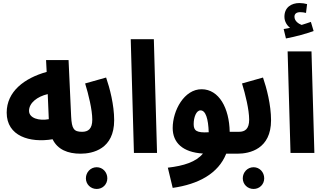

<svg xmlns="http://www.w3.org/2000/svg" viewBox="-20 -1006 2144 1263"><path d="M588 -69C588 -107 564 -139 520 -139C466 -139 452 -158 448 -240L431 -611H283L287 -533C140 -492 24 -404 24 -265C24 -110 177 -65 326 -90C359 -22 426 5 510 5C558 5 588 -24 588 -69ZM171 -277C171 -329 225 -371 294 -387L301 -222C238 -210 171 -228 171 -277Z M510 5C591 5 731 -26 731 -215C731 -316 702 -427 678 -496L540 -457C562 -386 587 -284 587 -219C587 -158 560 -139 520 -139ZM616 237C656 237 686 206 686 167C686 127 656 94 616 94C576 94 545 127 545 167C545 206 576 237 616 237Z M861 0H1013L992 -748H840Z M1543 5C1597 5 1620 -22 1620 -69C1620 -108 1596 -139 1552 -139H1491C1488 -295 1421 -418 1307 -419C1192 -420 1116 -279 1116 -164C1116 -68 1181 -4 1315 4C1270 59 1189 85 1084 97L1116 230C1285 206 1416 136 1468 5ZM1254 -190C1254 -234 1271 -280 1299 -280C1333 -280 1350 -225 1353 -136C1272 -131 1254 -147 1254 -190Z M1542 5C1623 5 1763 -26 1763 -215C1763 -316 1734 -427 1710 -496L1572 -457C1594 -386 1619 -284 1619 -219C1619 -158 1592 -139 1552 -139ZM1648 237C1688 237 1718 206 1718 167C1718 127 1688 94 1648 94C1608 94 1577 127 1577 167C1577 206 1608 237 1648 237Z M2043 -802 2025 -862C2006 -855 1986 -849 1964 -842C1943 -850 1917 -868 1917 -896C1917 -914 1929 -926 1955 -926C1968 -926 1981 -924 1993 -921L2000 -979C1987 -983 1967 -986 1950 -986C1897 -986 1851 -958 1851 -896C1851 -865 1867 -839 1888 -823C1877 -820 1864 -818 1846 -815L1861 -753C1926 -765 1996 -785 2043 -802ZM1891 0H2048L2029 -668H1872Z"/></svg>

Font: Noto Sans Arabic UI ExtraCondensed Extra
Style: Regular
Weight: 800
Width: 3
Designer: Nadine Chahine - Monotype Design Team
Foundry: Monotype Imaging Inc.
Version: Version 1.900